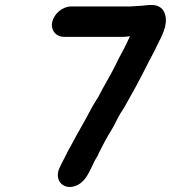

<svg xmlns="http://www.w3.org/2000/svg" viewBox="-20 -693 686 771"><path d="M237 -545H475C482 -545 489 -546 497 -547H502C497 -538 494 -530 490 -522C475 -490 462 -470 444 -432C427 -398 414 -376 399 -349C389 -333 377 -305 366 -290C347 -261 328 -220 310 -190C294 -162 276 -129 261 -101L251 -83C243 -65 230 -43 221 -23C192 32 239 79 295 48C328 30 342 -11 360 -47L367 -59C372 -66 375 -73 378 -81C394 -113 411 -145 430 -175C440 -191 454 -223 465 -240C479 -259 493 -288 506 -310C523 -340 536 -364 555 -401C574 -440 585 -459 602 -492C620 -533 649 -573 646 -619C642 -656 621 -674 586 -673C570 -673 548 -669 532 -669C524 -669 511 -667 503 -667H265C232 -667 198 -639 190 -606C182 -573 204 -545 237 -545Z"/></svg>

Font: Electronic
Style: TiIt
Weight: 900
Version: Version 1.011